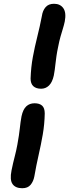

<svg xmlns="http://www.w3.org/2000/svg" viewBox="-20 -835 371 1017"><path d="M98 162Q62 162 46.5 140Q31 118 41 68Q45 48 49.5 28.5Q54 9 60 -14Q66 -37 72 -69Q77 -96 80 -117Q83 -138 85 -155.5Q87 -173 89 -188.5Q91 -204 94 -219Q102 -256 119.5 -272Q137 -288 163 -288Q189 -288 203 -275.5Q217 -263 217 -234Q216 -177 206.5 -122.5Q197 -68 184.5 -13.5Q172 41 162 99Q157 126 142 144Q127 162 98 162ZM198 -365Q171 -365 156.5 -378.5Q142 -392 142 -419Q144 -479 154 -533Q164 -587 177.5 -640.5Q191 -694 202 -751Q206 -779 221.5 -797Q237 -815 266 -815Q299 -815 315.5 -791.5Q332 -768 323 -721Q319 -702 313 -683Q307 -664 300.5 -641Q294 -618 288 -587Q282 -559 279 -537.5Q276 -516 274 -498.5Q272 -481 270 -465.5Q268 -450 265 -435Q257 -399 239.5 -382Q222 -365 198 -365Z"/></svg>

Font: Shantell Sans Light SemiBold
Style: Italic
Weight: 600
Italic angle: -11°
Version: Version 1.011;[c5ecc13dd]